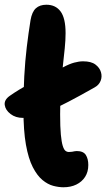

<svg xmlns="http://www.w3.org/2000/svg" viewBox="-36 -780 449 811"><path d="M61 -282Q30 -282 8.5 -298.5Q-13 -315 -16 -336.5Q-19 -358 5 -375Q45 -403 80.5 -421Q116 -439 152.5 -456Q189 -473 231 -496Q257 -510 277.5 -515.5Q298 -521 315 -521Q349 -521 367 -507.5Q385 -494 390.5 -475Q396 -456 389 -438.5Q382 -421 364 -411Q295 -372 254.5 -351Q214 -330 190.5 -320Q167 -310 150 -303Q125 -294 102.5 -288Q80 -282 61 -282ZM232 11Q212 11 189 5Q166 -1 143.5 -19.5Q121 -38 102.5 -74Q84 -110 73.5 -169Q63 -228 63 -317Q63 -393 66.5 -457.5Q70 -522 77 -580.5Q84 -639 93 -695Q99 -730 115.5 -745Q132 -760 160 -760Q199 -760 220 -731.5Q241 -703 241 -640Q241 -610 237.5 -576Q234 -542 229.5 -501.5Q225 -461 221.5 -410.5Q218 -360 218 -297Q218 -243 221 -211.5Q224 -180 229 -164Q234 -148 240.5 -143Q247 -138 255 -138Q263 -138 268.5 -139Q274 -140 278.5 -141Q283 -142 288 -142Q316 -142 326.5 -125.5Q337 -109 337 -83Q337 -54 323.5 -33Q310 -12 286.5 -0.5Q263 11 232 11Z"/></svg>

Font: Shantell Sans
Style: Bold
Weight: 700
Designer: Stephen Nixon, Anya Danilova, Shantell Martin
Foundry: Arrow Type
Version: Version 1.011;[c5ecc13dd]